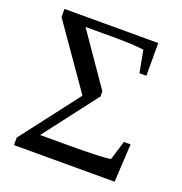

<svg xmlns="http://www.w3.org/2000/svg" viewBox="-120 -760 822 866"><g transform="rotate(20 291.0 -327.5)"><path d="M331 -365 332 -340 135 -83H263Q441 -83 473 -91L501 -183H533L523 0H40V-36L254 -315L44 -616V-655H494V-498H461L441 -604Q389 -611 291 -611H161Z"/></g></svg>

Font: Libra Serif Modern
Style: Regular
Weight: 400
Designer: Stefan Peev, Context Ltd
Foundry: Stefan Peev, Context Ltd
Version: Version 1.000